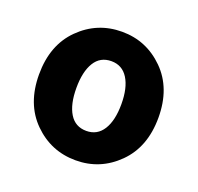

<svg xmlns="http://www.w3.org/2000/svg" viewBox="-98 -613 751 730"><g transform="rotate(20 277.5 -248.0)"><path d="M278 12Q178 12 107 -58.5Q36 -129 36 -248Q36 -367 107 -437.5Q178 -508 278 -508Q377 -508 448 -437.5Q519 -367 519 -248Q519 -129 448 -58.5Q377 12 278 12ZM278 -107Q322 -107 345.5 -144.5Q369 -182 369 -248Q369 -314 345.5 -351.5Q322 -389 278 -389Q233 -389 210 -351.5Q187 -314 187 -248Q187 -182 210 -144.5Q233 -107 278 -107Z"/></g></svg>

Font: Toshiba Sans
Style: Bold
Weight: 700
Designer: Paul D. Hunt
Foundry: Toshiba Corporation
Version: Version 2.020;PS 2.0;hotconv 1.0.86;makeotf.lib2.5.63406